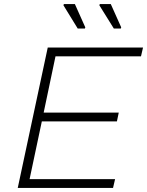

<svg xmlns="http://www.w3.org/2000/svg" viewBox="-20 -921 721 941"><path d="M67 0 214 -688H681L671 -645H252L194 -369H562L553 -326H185L125 -43H544L534 0ZM396 -781H361L291 -895L293 -901H347L398 -787ZM572 -781H538L467 -895L469 -901H523L574 -787Z"/></svg>

Font: Saira SemiExpanded ExtraLight
Style: Italic
Weight: 250
Width: 6
Italic angle: -12°
Designer: Hector Gatti with collaboration of the Omnibus-Type team
Foundry: Omnibus-Type
Version: Version 1.101